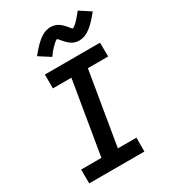

<svg xmlns="http://www.w3.org/2000/svg" viewBox="-231 -1096 1078 1212"><g transform="rotate(-30 307.5 -490.5)"><path d="M455 0H53L52 -101H200L289 -634H154V-735H556L557 -634H409L320 -101H455ZM250 -808 169 -860Q183 -877 195.5 -891.5Q208 -906 219.5 -917.5Q231 -929 243 -939Q255 -949 269.5 -958Q284 -967 300.5 -972Q317 -977 334 -977Q339 -977 344 -976.5Q349 -976 353 -975Q357 -974 362 -973Q367 -972 371.5 -970Q376 -968 380.5 -966Q385 -964 388.5 -961.5Q392 -959 396 -956Q400 -953 404 -950Q408 -947 411.5 -943.5Q415 -940 418 -936.5Q421 -933 424 -930Q427 -927 429.5 -924Q432 -921 435.5 -916.5Q439 -912 442.5 -908Q446 -904 449.5 -901Q453 -898 453 -897H451L454 -899Q458 -901 461.5 -903Q465 -905 468.5 -908Q472 -911 473.5 -912.5Q475 -914 477.5 -916Q480 -918 482 -920Q484 -922 486 -924Q488 -926 490.5 -928.5Q493 -931 495.5 -933.5Q498 -936 500.5 -939Q503 -942 505.5 -945Q508 -948 511 -951.5Q514 -955 516.5 -958Q519 -961 522.5 -965Q526 -969 529 -973Q532 -977 535 -981L615 -929Q601 -912 588.5 -897.5Q576 -883 564.5 -871.5Q553 -860 541 -850Q529 -840 514.5 -831Q500 -822 484 -817Q468 -812 451 -812Q446 -812 441 -812.5Q436 -813 431.5 -814Q427 -815 422 -816Q417 -817 412.5 -819Q408 -821 404 -823Q400 -825 396.5 -827.5Q393 -830 389 -833Q385 -836 381 -839Q377 -842 373.5 -845.5Q370 -849 367 -852.5Q364 -856 361 -859Q358 -862 355.5 -865Q353 -868 349 -872.5Q345 -877 342 -881Q339 -885 335.5 -888Q332 -891 332 -892Q332 -893 332.5 -892.5Q333 -892 334 -892L330 -890Q326 -888 322.5 -886Q319 -884 315.5 -881Q312 -878 310.5 -876.5Q309 -875 306.5 -873Q304 -871 302.5 -869Q301 -867 298.5 -865Q296 -863 293.5 -860.5Q291 -858 288.5 -855.5Q286 -853 283.5 -850Q281 -847 278.5 -844Q276 -841 273 -838Q270 -835 267.5 -831.5Q265 -828 262 -824Q259 -820 256 -816Q253 -812 250 -808Z"/></g></svg>

Font: Iosevka Extended Oblique
Style: Bold
Weight: 700
Width: 7
Italic angle: -9°
Monospace: yes
Designer: Belleve Invis
Foundry: Belleve Invis
Version: Version 32.5.0; ttfautohint (v1.8.4)